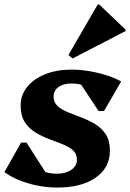

<svg xmlns="http://www.w3.org/2000/svg" viewBox="-37 -822 580 857"><path d="M218.6 15.2Q175.4 15.2 131.4 6.6Q87.4 -2 49 -17.6Q10.6 -33.2 -17.2 -54L57 -185.4H81.4L173.2 -42L101.8 -43.8V-109.2Q117.4 -78.2 146.2 -62.4Q175 -46.6 216.8 -46.6Q256.4 -46.6 281.4 -64Q306.4 -81.4 306.4 -109.4Q306.4 -135.6 288.4 -151.4Q270.4 -167.2 241.6 -178.5Q212.8 -189.8 180.8 -201.8Q148.8 -213.8 120 -231.6Q91.2 -249.4 73.2 -277.7Q55.2 -306 55.2 -350.8Q55.2 -398 84.3 -434Q113.4 -470 164.5 -490.6Q215.6 -511.2 281.4 -511.2Q320 -511.2 360.5 -504.6Q401 -498 438.3 -486.1Q475.6 -474.2 503.8 -458.4L427.4 -326.6H403L311.4 -464.8L385 -463V-399.6Q373 -423 346.2 -436.2Q319.4 -449.4 283 -449.4Q246.2 -449.4 224.2 -433.6Q202.2 -417.8 202.2 -391Q202.2 -365.2 220.2 -348.6Q238.2 -332 267.1 -320.6Q296 -309.2 327.9 -297.1Q359.8 -285 388.7 -267.4Q417.6 -249.8 435.6 -221.8Q453.6 -193.8 453.6 -149.6Q453.6 -73.6 390.3 -29.2Q327 15.2 218.6 15.2ZM286.6 -560.8 268.6 -577 399.2 -801.8H406L523.2 -690V-683.2Z"/></svg>

Font: Platypi Light
Style: Italic
Weight: 300
Italic angle: -13°
Designer: David Sargent
Foundry: Bolt Cutter Type
Version: Version 1.200